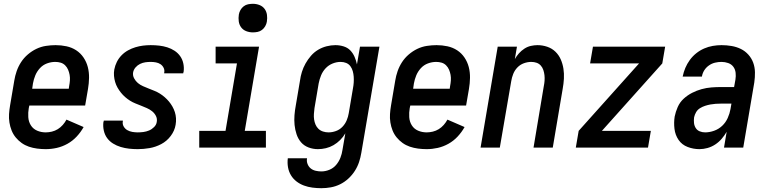

<svg xmlns="http://www.w3.org/2000/svg" viewBox="-20 -775 4040 1008"><path d="M220 8Q197 8 174.5 5Q152 2 131.5 -5Q111 -12 93.5 -24.5Q76 -37 62.5 -53.5Q49 -70 41 -90Q33 -110 29.5 -132Q26 -154 27.5 -176.5Q29 -199 33 -222L55 -352Q59 -377 67.5 -401.5Q76 -426 90.5 -448.5Q105 -471 126 -489Q147 -507 171 -518.5Q195 -530 221 -534Q247 -538 272 -538Q301 -538 329 -532Q357 -526 380 -511Q403 -496 418.5 -473Q434 -450 441 -423Q448 -396 447.5 -366.5Q447 -337 442 -308L427 -221H134L131 -207Q127 -184 128.5 -160Q130 -136 142 -117Q154 -98 175 -89Q196 -80 220 -80Q236 -80 252.5 -84Q269 -88 283.5 -97Q298 -106 309.5 -119Q321 -132 329 -147L419 -108Q404 -81 382.5 -58Q361 -35 334 -20Q307 -5 278 1.5Q249 8 220 8ZM149 -309H341L343 -323Q346 -338 347 -353Q348 -368 345.5 -382Q343 -396 337.5 -409Q332 -422 322 -432Q312 -442 298.5 -446Q285 -450 270 -450Q248 -450 226.5 -442Q205 -434 189.5 -417Q174 -400 165.5 -379.5Q157 -359 153 -337Z M703 8Q680 8 657.5 5.5Q635 3 613.5 -3.5Q592 -10 573.5 -21.5Q555 -33 542.5 -50Q530 -67 525 -89.5Q520 -112 523 -135Q524 -136 524.5 -138Q525 -140 525 -142H625Q625 -141 625 -140.5Q625 -140 625 -139Q622 -124 629 -111.5Q636 -99 648 -92Q660 -85 674.5 -82.5Q689 -80 703 -80Q718 -80 733 -82Q748 -84 762.5 -90Q777 -96 789 -108Q801 -120 803 -135Q806 -152 798.5 -166.5Q791 -181 778.5 -191Q766 -201 751 -207.5Q736 -214 721 -220Q706 -226 691 -232Q676 -238 662.5 -246.5Q649 -255 637 -265.5Q625 -276 615 -288.5Q605 -301 597 -315Q589 -329 584.5 -344.5Q580 -360 578.5 -376.5Q577 -393 580 -410Q584 -431 593.5 -450Q603 -469 618 -484.5Q633 -500 652 -510.5Q671 -521 691 -527Q711 -533 731 -535.5Q751 -538 771 -538Q794 -538 816 -535.5Q838 -533 858.5 -526.5Q879 -520 896.5 -508.5Q914 -497 926 -480Q938 -463 942.5 -441.5Q947 -420 944 -398Q943 -396 942.5 -394Q942 -392 942 -390H842Q842 -391 842 -392Q842 -393 842 -393Q845 -407 839 -419Q833 -431 822.5 -438Q812 -445 798.5 -447.5Q785 -450 771 -450Q757 -450 743 -448Q729 -446 715.5 -439.5Q702 -433 692 -421.5Q682 -410 679 -396Q676 -379 684 -364Q692 -349 704 -339Q716 -329 731 -322.5Q746 -316 761 -310Q776 -304 791 -298Q806 -292 819.5 -283.5Q833 -275 845 -264.5Q857 -254 867 -242Q877 -230 885 -216Q893 -202 898 -186.5Q903 -171 904 -154Q905 -137 902 -120Q897 -89 876.5 -61.5Q856 -34 826.5 -18.5Q797 -3 765.5 2.5Q734 8 703 8Z M1026 0V-88H1164L1224 -442H1112V-530H1340L1265 -88H1376V0ZM1308 -605Q1289 -605 1272.5 -611.5Q1256 -618 1246 -631.5Q1236 -645 1233.5 -662.5Q1231 -680 1234 -699Q1236 -711 1242.5 -722.5Q1249 -734 1259.5 -742Q1270 -750 1282.5 -752.5Q1295 -755 1308 -755Q1326 -755 1342.5 -748.5Q1359 -742 1369 -728.5Q1379 -715 1381.5 -697.5Q1384 -680 1381 -661Q1379 -649 1372.5 -637.5Q1366 -626 1355.5 -618Q1345 -610 1332.5 -607.5Q1320 -605 1308 -605Z M1667 213Q1644 213 1620.5 210Q1597 207 1575.5 199Q1554 191 1536.5 177.5Q1519 164 1507.5 145Q1496 126 1492 103Q1488 80 1491 56H1592Q1589 71 1594.5 85.5Q1600 100 1611 109Q1622 118 1637 121.5Q1652 125 1667 125Q1688 125 1709 116.5Q1730 108 1744.5 91Q1759 74 1767 53.5Q1775 33 1778 12L1793 -75Q1782 -56 1766 -40Q1750 -24 1731 -13Q1712 -2 1691 3Q1670 8 1649 8Q1623 8 1599.5 -1Q1576 -10 1560.5 -28Q1545 -46 1537 -70Q1529 -94 1526.5 -119Q1524 -144 1526 -170Q1528 -196 1533 -222L1555 -352Q1558 -375 1565 -397.5Q1572 -420 1584 -441.5Q1596 -463 1612.5 -482Q1629 -501 1650 -513.5Q1671 -526 1694.5 -532Q1718 -538 1741 -538Q1763 -538 1784 -531.5Q1805 -525 1819 -510.5Q1833 -496 1841.5 -476.5Q1850 -457 1854 -437L1870 -530H1972L1877 27Q1873 52 1865 76Q1857 100 1843 122Q1829 144 1809 162.5Q1789 181 1765.5 192.5Q1742 204 1717 208.5Q1692 213 1667 213ZM1705 -80Q1724 -80 1743.5 -87Q1763 -94 1777.5 -109Q1792 -124 1800 -143Q1808 -162 1811 -181L1833 -311Q1836 -326 1837 -341.5Q1838 -357 1837 -372Q1836 -387 1832 -401.5Q1828 -416 1819.5 -427.5Q1811 -439 1797.5 -444.5Q1784 -450 1768 -450Q1747 -450 1726 -441.5Q1705 -433 1689.5 -416.5Q1674 -400 1665.5 -379Q1657 -358 1653 -337L1631 -207Q1629 -192 1628 -177Q1627 -162 1629 -148Q1631 -134 1636.5 -121Q1642 -108 1652 -98.5Q1662 -89 1676 -84.5Q1690 -80 1705 -80Z M2220 8Q2197 8 2174.5 5Q2152 2 2131.5 -5Q2111 -12 2093.5 -24.5Q2076 -37 2062.5 -53.5Q2049 -70 2041 -90Q2033 -110 2029.5 -132Q2026 -154 2027.5 -176.5Q2029 -199 2033 -222L2055 -352Q2059 -377 2067.5 -401.5Q2076 -426 2090.5 -448.5Q2105 -471 2126 -489Q2147 -507 2171 -518.5Q2195 -530 2221 -534Q2247 -538 2272 -538Q2301 -538 2329 -532Q2357 -526 2380 -511Q2403 -496 2418.5 -473Q2434 -450 2441 -423Q2448 -396 2447.5 -366.5Q2447 -337 2442 -308L2427 -221H2134L2131 -207Q2127 -184 2128.5 -160Q2130 -136 2142 -117Q2154 -98 2175 -89Q2196 -80 2220 -80Q2236 -80 2252.5 -84Q2269 -88 2283.5 -97Q2298 -106 2309.5 -119Q2321 -132 2329 -147L2419 -108Q2404 -81 2382.5 -58Q2361 -35 2334 -20Q2307 -5 2278 1.5Q2249 8 2220 8ZM2149 -309H2341L2343 -323Q2346 -338 2347 -353Q2348 -368 2345.5 -382Q2343 -396 2337.5 -409Q2332 -422 2322 -432Q2312 -442 2298.5 -446Q2285 -450 2270 -450Q2248 -450 2226.5 -442Q2205 -434 2189.5 -417Q2174 -400 2165.5 -379.5Q2157 -359 2153 -337Z M2503 0 2593 -530H2694L2683 -465Q2692 -481 2704.5 -495Q2717 -509 2733 -519.5Q2749 -530 2767 -534Q2785 -538 2802 -538Q2828 -538 2853 -529.5Q2878 -521 2896 -503.5Q2914 -486 2924 -463Q2934 -440 2938 -414.5Q2942 -389 2940.5 -362Q2939 -335 2934 -308L2882 0H2781L2835 -323Q2838 -337 2839 -351.5Q2840 -366 2838.5 -380Q2837 -394 2832.5 -407.5Q2828 -421 2819 -431Q2810 -441 2797 -445.5Q2784 -450 2769 -450Q2750 -450 2730.5 -443Q2711 -436 2696.5 -421Q2682 -406 2674.5 -387Q2667 -368 2664 -349L2604 0Z M3003 0 3018 -88 3335 -442H3078L3093 -530H3472L3457 -442L3140 -88H3397L3382 0Z M3652 8Q3652 8 3652 8Q3652 8 3652 8Q3652 8 3652 8Q3652 8 3652 8Q3620 8 3590 -3.5Q3560 -15 3542.5 -40.5Q3525 -66 3521 -98.5Q3517 -131 3522 -163Q3527 -188 3538 -213Q3549 -238 3569 -256.5Q3589 -275 3613.5 -287.5Q3638 -300 3663.5 -307Q3689 -314 3714.5 -316Q3740 -318 3765 -318H3834L3841 -357Q3844 -375 3842 -393Q3840 -411 3830 -424.5Q3820 -438 3803 -444Q3786 -450 3768 -450Q3751 -450 3734 -446Q3717 -442 3702 -431.5Q3687 -421 3677.5 -406Q3668 -391 3665 -373H3564Q3569 -397 3578 -418.5Q3587 -440 3601.5 -460Q3616 -480 3635.5 -495.5Q3655 -511 3677 -520.5Q3699 -530 3722 -534Q3745 -538 3768 -538Q3795 -538 3821 -533.5Q3847 -529 3869.5 -518Q3892 -507 3909 -488Q3926 -469 3934.5 -445.5Q3943 -422 3943.5 -395.5Q3944 -369 3940 -342L3882 0H3781L3795 -83Q3784 -64 3769 -46.5Q3754 -29 3735 -16.5Q3716 -4 3694.5 2Q3673 8 3652 8ZM3682 -80Q3705 -80 3729 -88.5Q3753 -97 3771.5 -114.5Q3790 -132 3800.5 -155.5Q3811 -179 3815 -202L3820 -231H3765Q3751 -231 3737 -230Q3723 -229 3709.5 -226.5Q3696 -224 3682 -219.5Q3668 -215 3655 -207Q3642 -199 3634.5 -186Q3627 -173 3624 -159Q3622 -144 3623.5 -129.5Q3625 -115 3632.5 -103Q3640 -91 3653.5 -85.5Q3667 -80 3682 -80Z"/></svg>

Font: iosevka_custom_sans_ss08 SmBd
Style: Italic
Weight: 600
Italic angle: -10°
Designer: Belleve Invis
Foundry: Belleve Invis
Version: Version 10.3.0; ttfautohint (v1.8.3)